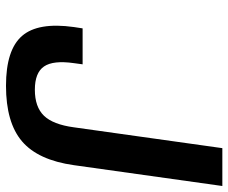

<svg xmlns="http://www.w3.org/2000/svg" viewBox="-80 -660 754 634"><g transform="rotate(90 297.0 -343.0)"><path d="M69.3 -210 73.7 -238.8H192.4L188.5 -210Q178.7 -141.6 199.5 -111.3Q220.2 -81.1 276.4 -81.1Q333 -81.1 362.1 -111.1Q391.1 -141.1 400.4 -210L469.2 -700.2H594.2L525.4 -210Q508.8 -91.8 446.8 -38.8Q384.8 14.2 263.2 14.2Q144.5 14.2 98.6 -38.8Q52.7 -91.8 69.3 -210Z"/></g></svg>

Font: Fivo Sans Med
Style: Regular
Weight: 450
Designer: Alexander Slobzheninov
Foundry: Alexander Slobzheninov
Version: 1.0